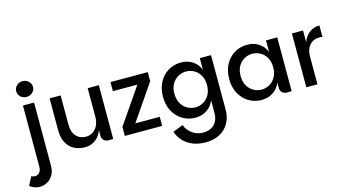

<svg xmlns="http://www.w3.org/2000/svg" viewBox="-168 -1207 3426 1899"><g transform="rotate(-15 1545.0 -258.0)"><path d="M40 269Q13 269 -13 260Q-39 251 -62 233L-17 146Q3 155 20 155Q48 155 66.5 134Q85 113 85 76V-551H199V93Q199 150 176 189.5Q153 229 117 249Q81 269 40 269ZM143 -624Q107 -624 82 -647Q57 -670 57 -704Q57 -738 82 -761.5Q107 -785 143 -785Q178 -785 203.5 -761.5Q229 -738 229 -704Q229 -670 203.5 -647Q178 -624 143 -624Z M748 -64V-551H862V0H812Q784 0 766 -18Q748 -36 748 -64ZM574 7Q510 7 461 -19.5Q412 -46 385 -98Q358 -150 358 -227V-551H471V-251Q471 -175 509 -133.5Q547 -92 609 -92Q651 -92 682.5 -114Q714 -136 731 -174Q748 -212 748 -261L768 -232Q765 -150 737.5 -97Q710 -44 667 -18.5Q624 7 574 7Z M1363 -458 1113 -93H1363V0H981V-93L1232 -458H981V-551H1363Z M1738 269Q1671 269 1614.5 248Q1558 227 1517 186Q1476 145 1455 86L1559 44Q1582 102 1631 135.5Q1680 169 1738 169Q1785 169 1820.5 151Q1856 133 1876 97Q1896 61 1896 8V-120Q1873 -61 1822 -27Q1771 7 1703 7Q1631 7 1572.5 -28.5Q1514 -64 1479.5 -127.5Q1445 -191 1445 -276Q1445 -361 1479.5 -424.5Q1514 -488 1572.5 -523Q1631 -558 1703 -558Q1771 -558 1822 -524.5Q1873 -491 1896 -432V-551H2011V6Q2011 64 1992.5 112Q1974 160 1939 195Q1904 230 1853.5 249.5Q1803 269 1738 269ZM1729 -92Q1772 -92 1810 -113Q1848 -134 1872 -175.5Q1896 -217 1896 -276Q1896 -336 1872 -376.5Q1848 -417 1810 -438Q1772 -459 1729 -459Q1687 -459 1648.5 -438Q1610 -417 1586 -376.5Q1562 -336 1562 -276Q1562 -217 1586 -175.5Q1610 -134 1648.5 -113Q1687 -92 1729 -92Z M2381 7Q2309 7 2250.5 -28.5Q2192 -64 2157.5 -127.5Q2123 -191 2123 -276Q2123 -361 2157.5 -424.5Q2192 -488 2250.5 -523Q2309 -558 2381 -558Q2449 -558 2500 -524.5Q2551 -491 2574 -432V-551H2689V0H2638Q2610 0 2592 -18Q2574 -36 2574 -64V-120Q2551 -61 2500 -27Q2449 7 2381 7ZM2407 -92Q2450 -92 2488 -113Q2526 -134 2550 -175.5Q2574 -217 2574 -276Q2574 -336 2550 -376.5Q2526 -417 2488 -438Q2450 -459 2407 -459Q2365 -459 2326.5 -438Q2288 -417 2264 -376.5Q2240 -336 2240 -276Q2240 -217 2264 -175.5Q2288 -134 2326.5 -113Q2365 -92 2407 -92Z M2839 0V-551H2953V0ZM2920 -278 2953 -430Q2973 -489 3018.5 -523.5Q3064 -558 3122 -558V-440Q3114 -442 3106.5 -442.5Q3099 -443 3091 -443Q3050 -443 3019 -424.5Q2988 -406 2970.5 -369.5Q2953 -333 2953 -278Z"/></g></svg>

Font: Parkinsans Medium
Style: Regular
Weight: 500
Designer: Red Stone, Indian Type Foundry
Foundry: Indian Type Foundry
Version: Version 1.000